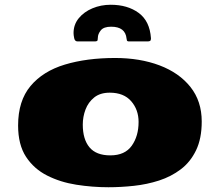

<svg xmlns="http://www.w3.org/2000/svg" viewBox="-20 -765 919 803"><path d="M433.6 18.1Q366.2 18.1 299.3 7.6Q232.4 -2.9 177.2 -30.8Q122.1 -58.6 88.9 -109.1Q55.7 -159.7 55.7 -240.2Q55.7 -343.3 107.7 -405.3Q159.7 -467.3 251.2 -494.9Q342.8 -522.5 461.4 -522.5Q565.4 -522.5 647.5 -491.5Q729.5 -460.4 776.6 -401.1Q823.7 -341.8 823.7 -256.8Q823.7 -185.5 800 -136.5Q776.4 -87.4 736.1 -56.9Q695.8 -26.4 645.3 -10Q594.7 6.3 540 12.2Q485.4 18.1 433.6 18.1ZM441.4 -115.2Q502.4 -115.2 531 -155.5Q559.6 -195.8 559.6 -254.9Q559.6 -306.2 528.6 -341.8Q497.6 -377.4 439 -377.4Q398.9 -377.4 374 -357.4Q349.1 -337.4 337.6 -306.9Q326.2 -276.4 326.2 -244.1Q326.2 -182.6 354.2 -148.9Q382.3 -115.2 441.4 -115.2ZM304.2 -591.8Q293 -591.8 290.3 -605.2Q287.6 -618.7 287.6 -626.5Q287.6 -662.1 309.3 -688.7Q331.1 -715.3 366.5 -730.2Q401.9 -745.1 442.9 -745.1Q513.7 -745.1 560.1 -710.9Q606.4 -676.8 611.3 -605.5Q611.8 -602.1 610.1 -596.9Q608.4 -591.8 596.7 -591.8H519.5Q511.7 -591.8 510.7 -596.4Q509.8 -601.1 509.3 -603.5Q504.4 -653.3 444.8 -653.3Q413.6 -653.3 401.4 -637.9Q389.2 -622.6 389.2 -606.9Q389.2 -602.1 388.2 -596.9Q387.2 -591.8 376 -591.8Z"/></svg>

Font: Seymour One
Style: Regular
Weight: 400
Designer: Vernon Adams
Foundry: Vernon Adams
Version: Version 1.100; ttfautohint (v1.8.4.7-5d5b);gftools[0.9.33]